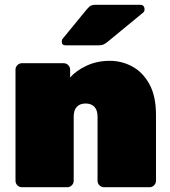

<svg xmlns="http://www.w3.org/2000/svg" viewBox="-20 -785 714 805"><path d="M72 0Q61 0 53 -8Q45 -16 45 -27V-493Q45 -504 53 -512Q61 -520 72 -520H247Q258 -520 266 -512Q274 -504 274 -493V-460Q299 -489 343 -509.5Q387 -530 440 -530Q491 -530 535 -506Q579 -482 606.5 -432Q634 -382 634 -303V-27Q634 -16 626 -8Q618 0 607 0H416Q405 0 397 -8Q389 -16 389 -27V-296Q389 -323 376 -337Q363 -351 339 -351Q315 -351 302 -337Q289 -323 289 -296V-27Q289 -16 281 -8Q273 0 262 0ZM255 -595Q239 -595 239 -611Q239 -619 244 -624L344 -746Q355 -759 362.5 -762Q370 -765 381 -765H567Q586 -765 586 -745Q586 -738 581 -733L434 -612Q426 -605 417 -600Q408 -595 392 -595Z"/></svg>

Font: Rubik Black
Style: Regular
Weight: 900
Designer: Hubert and Fischer
Foundry: Hubert and Fischer
Version: Version 2.300;gftools[0.9.30]